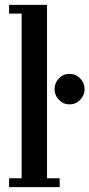

<svg xmlns="http://www.w3.org/2000/svg" viewBox="-20 -770 368 790"><path d="M17.5 0V-36.5H69V-714H17.5V-750H173.5V-36.5H225.5V0ZM266 -340.5Q240.5 -340.5 222.5 -359.2Q204.5 -378 204.5 -403Q204.5 -429 222.5 -447.5Q240.5 -466 266 -466Q291.5 -466 309.8 -447.5Q328 -429 328 -403Q328 -378 309.8 -359.2Q291.5 -340.5 266 -340.5Z"/></svg>

Font: Imbue 10pt SemiBold
Style: Regular
Weight: 600
Designer: Tyler Finck
Foundry: Etcetera Type Company
Version: Version 1.102; ttfautohint (v1.8.3)